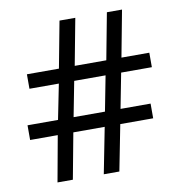

<svg xmlns="http://www.w3.org/2000/svg" viewBox="-80 -788 807 862"><g transform="rotate(-10 323.0 -357.0)"><path d="M480 -436 449 -276H586V-209H436L395 0H324L365 -209H222L183 0H113L151 -209H25V-276H164L196 -436H62V-502H208L248 -714H320L280 -502H424L464 -714H533L493 -502H620V-436ZM235 -276H378L409 -436H266Z"/></g></svg>

Font: Noto Sans Living
Style: Regular
Weight: 400
Designer: Monotype Design Team
Foundry: Monotype Imaging Inc.
Version: Version 2.013; ttfautohint (v1.8.4.7-5d5b)